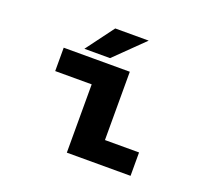

<svg xmlns="http://www.w3.org/2000/svg" viewBox="-117 -833 1084 984"><g transform="rotate(20 425.0 -341.5)"><path d="M239.5 -531 352.5 -683H535L379.5 -531ZM498.5 -127.5H684.5V0H337V-372.5H138V-500H498.5Z"/></g></svg>

Font: League Mono Wide
Style: Bold
Weight: 700
Width: 8
Designer: Tyler Finck
Foundry: The League of Moveable Type / Tyler Finck
Version: Version 2.210